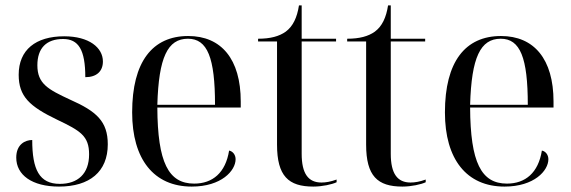

<svg xmlns="http://www.w3.org/2000/svg" viewBox="-20 -679 2110 709"><path d="M198 10C311 10 378 -45 378 -146C378 -231 336 -268 239 -311C157 -349 118 -370 118 -438C118 -501 151 -535 213 -535C270 -535 295 -495 295 -394C337 -394 360 -416 360 -452C360 -503 309 -545 217 -545C112 -545 49 -495 49 -403C49 -323 89 -286 191 -237C277 -196 309 -177 309 -109C309 -37 267 0 201 0C125 0 99 -53 99 -162C73 -162 40 -146 40 -97C40 -33 98 10 198 10Z M688 10C798 10 850 -49 850 -91C850 -106 841 -120 826 -123C813 -41 765 -1 697 -1C602 -1 562 -79 561 -282H869V-304C869 -461 797 -546 675 -546C543 -546 468 -451 468 -264C468 -91 548 10 688 10ZM774 -292H561C566 -467 599 -536 674 -536C746 -536 774 -466 774 -292Z M1137 10C1170 10 1206 2 1223 -6V-16C1201 -8 1183 -5 1167 -5C1119 -5 1094 -37 1094 -111V-526H1221V-536H1094V-659H1084C1077 -614 1062 -582 1035 -562C1011 -545 979 -536 933 -536V-526H1003V-145C1003 -29 1045 10 1137 10Z M1466 10C1499 10 1535 2 1552 -6V-16C1530 -8 1512 -5 1496 -5C1448 -5 1423 -37 1423 -111V-526H1550V-536H1423V-659H1413C1406 -614 1391 -582 1364 -562C1340 -545 1308 -536 1262 -536V-526H1332V-145C1332 -29 1374 10 1466 10Z M1843 10C1953 10 2005 -49 2005 -91C2005 -106 1996 -120 1981 -123C1968 -41 1920 -1 1852 -1C1757 -1 1717 -79 1716 -282H2024V-304C2024 -461 1952 -546 1830 -546C1698 -546 1623 -451 1623 -264C1623 -91 1703 10 1843 10ZM1929 -292H1716C1721 -467 1754 -536 1829 -536C1901 -536 1929 -466 1929 -292Z"/></svg>

Font: Noto Serif Display SemiCondensed
Style: Regular
Weight: 400
Width: 4
Designer: Monotype Design Team
Foundry: Monotype Imaging Inc.
Version: Version 2.009